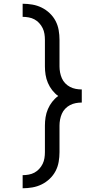

<svg xmlns="http://www.w3.org/2000/svg" viewBox="-20 -853 540 1026"><path d="M101 153V83Q117 83 133.5 80Q150 77 164 69.5Q178 62 189.5 49.5Q201 37 208 22.5Q215 8 217.5 -8Q220 -24 220 -40V-182Q220 -204 223.5 -226.5Q227 -249 236 -270Q245 -291 259 -309Q273 -327 291 -340Q273 -353 259 -371Q245 -389 236 -410Q227 -431 223.5 -453.5Q220 -476 220 -498V-640Q220 -656 217.5 -672Q215 -688 208 -702.5Q201 -717 189.5 -729.5Q178 -742 164 -749.5Q150 -757 133.5 -760Q117 -763 101 -763V-833Q127 -833 153 -828.5Q179 -824 202.5 -812.5Q226 -801 245.5 -782.5Q265 -764 277 -741Q289 -718 293.5 -692Q298 -666 298 -640V-498Q298 -482 301 -466Q304 -450 310.5 -435Q317 -420 328.5 -408Q340 -396 354.5 -388.5Q369 -381 385 -378Q401 -375 417 -375V-305Q401 -305 385 -302Q369 -299 354.5 -291.5Q340 -284 328.5 -272Q317 -260 310.5 -245Q304 -230 301 -214Q298 -198 298 -182V-40Q298 -14 293.5 12Q289 38 277 61Q265 84 245.5 102.5Q226 121 202.5 132.5Q179 144 153 148.5Q127 153 101 153Z"/></svg>

Font: Iosevka srxl
Style: Regular
Weight: 400
Monospace: yes
Designer: Belleve Invis
Foundry: Belleve Invis
Version: Version 33.0.1; ttfautohint (v1.8.3)